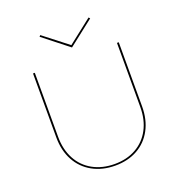

<svg xmlns="http://www.w3.org/2000/svg" viewBox="-150 -978 1037 1109"><g transform="rotate(-20 368.5 -423.5)"><path d="M368 -722 213 -844 220 -852 369 -736 517 -852 524 -844ZM632 -658V-264Q632 -183 599.5 -122Q567 -61 508 -28Q449 5 371 5Q292 5 231.5 -28.5Q171 -62 138 -123Q105 -184 105 -265V-658H116V-265Q116 -187 147.5 -128Q179 -69 237 -37Q295 -5 371 -5Q446 -5 502.5 -37Q559 -69 590 -127.5Q621 -186 621 -264V-658Z"/></g></svg>

Font: Ysabeau Infant Hairline
Style: Regular
Weight: 100
Designer: Christian Thalmann (Catharsis Fonts)
Version: Version 0.003